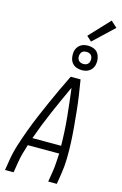

<svg xmlns="http://www.w3.org/2000/svg" viewBox="-169 -1249 837 1318"><g transform="rotate(15 250.0 -590.0)"><path d="M10 0 22 -74Q31 -130 49 -186.5Q67 -243 87.5 -298.5Q108 -354 131 -408.5Q154 -463 178.5 -518Q203 -573 228 -627Q253 -681 280 -735H350Q359 -681 367 -627Q375 -573 380.5 -518Q386 -463 391 -408.5Q396 -354 398.5 -298.5Q401 -243 400 -186.5Q399 -130 390 -74L378 0H317L329 -74Q334 -106 336 -139Q338 -172 340 -205H117Q106 -172 97 -139Q88 -106 83 -74L71 0ZM135 -260H339Q338 -362 328 -462.5Q318 -563 305 -663Q259 -564 215 -463Q171 -362 135 -260ZM340 -798Q320 -798 301 -805.5Q282 -813 270.5 -828.5Q259 -844 255.5 -864.5Q252 -885 255 -906Q257 -920 265 -933.5Q273 -947 285 -956Q297 -965 311.5 -968.5Q326 -972 341 -972Q361 -972 380.5 -964.5Q400 -957 411 -941.5Q422 -926 426 -905.5Q430 -885 426 -864Q424 -850 416 -836.5Q408 -823 396 -814Q384 -805 369.5 -801.5Q355 -798 340 -798ZM341 -842Q348 -842 355 -843.5Q362 -845 368 -849.5Q374 -854 378 -860.5Q382 -867 383 -875Q385 -885 383.5 -895Q382 -905 376 -913Q370 -921 360.5 -924.5Q351 -928 341 -928Q334 -928 326.5 -926.5Q319 -925 313 -920.5Q307 -916 303.5 -909.5Q300 -903 298 -895Q297 -885 298 -875Q299 -865 305.5 -857Q312 -849 321.5 -845.5Q331 -842 341 -842ZM352 -1004 317 -1036 452 -1180 496 -1140Z"/></g></svg>

Font: Iosevka Term Curly Light
Style: Italic
Weight: 300
Italic angle: -9°
Designer: Belleve Invis
Foundry: Belleve Invis
Version: Version 32.3.0